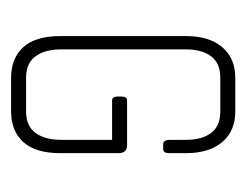

<svg xmlns="http://www.w3.org/2000/svg" viewBox="-69 -375 444 346"><g transform="rotate(90 153.0 -202.0)"><path d="M181 0H120Q85 0 65 -22Q45 -44 45 -89V-315Q45 -357 65 -380.5Q85 -404 120 -404H181Q216 -404 236 -380.5Q256 -357 256 -315V-287Q256 -279 254 -276.5Q252 -274 248 -274H240Q232 -274 232 -287V-315Q232 -344 219.5 -360.5Q207 -377 181 -377H120Q94 -377 81.5 -360.5Q69 -344 69 -315V-90Q69 -61 81.5 -44Q94 -27 120 -27H181Q207 -27 219.5 -44Q232 -61 232 -90V-182H161Q154 -182 154 -192V-199Q154 -209 161 -209H242Q256 -209 256 -193V-89Q256 -44 236 -22Q216 0 181 0Z"/></g></svg>

Font: Chathura Light
Style: Regular
Weight: 300
Designer: Appaji Ambarisha Darbha
Foundry: Aditya Fonts
Version: Version 1.002 2016